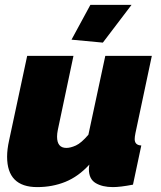

<svg xmlns="http://www.w3.org/2000/svg" viewBox="-20 -754 658 784"><path d="M132 10Q9 10 9 -114Q9 -129 11 -145.5Q13 -162 17 -180L91 -526H280L216 -223Q213 -208 213 -196Q213 -150 251 -150Q268 -150 290 -160Q312 -170 341 -204L410 -526H600L533 -210Q530 -195 530 -186Q530 -161 557 -160L523 0Q497 5 476.5 7.5Q456 10 441 10Q398 10 370.5 -6.5Q343 -23 343 -63Q343 -68 343.5 -72.5Q344 -77 345 -82Q300 -33 247 -11.5Q194 10 132 10ZM400 -580 272 -592 349 -734H517Z"/></svg>

Font: Raleway Black
Style: Italic
Weight: 900
Italic angle: -12°
Designer: Matt McInerney, Pablo Impallari, Rodrigo Fuenzalida
Foundry: Matt McInerney, Pablo Impallari, Rodrigo Fuenzalida
Version: Version 4.101;RELEASE